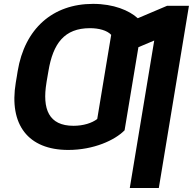

<svg xmlns="http://www.w3.org/2000/svg" viewBox="-20 -757 986 982"><path d="M617.2 -90.6 652.3 -301.8 687.9 -515.6 768.8 -549.7 643.8 204.5H792.3L946.4 -727.3H834.5L684.7 -663.7C641 -703.5 561.4 -737.2 456 -737.2C249.3 -737.2 106.2 -610.4 70.3 -392.8L66.1 -366.5L60.7 -334.5C24.9 -119.3 123.9 9.9 329.2 9.9C458.8 9.9 567.5 -39.8 617.2 -90.6ZM217.7 -334.5 218.4 -339.5 227.6 -392.8C251.1 -534.8 309.3 -612.9 440 -612.9C485.1 -612.9 527.3 -601.9 548.7 -578.8L524.1 -431.1L477.3 -148.4C450.6 -127.8 406.6 -113.6 355.8 -113.6C229.4 -113.6 195.3 -198.9 217.7 -334.5Z"/></svg>

Font: Magic Ui Pro
Style: Bold Italic
Weight: 700
Italic angle: -9.39999°
Designer: Stefan Endress, Andreas Faust
Version: Version 1.000;FEAKit 1.0